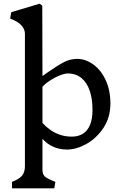

<svg xmlns="http://www.w3.org/2000/svg" viewBox="-20 -800 678 1040"><path d="M344 10Q394 10 448.5 -20.5Q503 -51 540.5 -107.5Q578 -164 578 -239Q578 -312 552 -367Q526 -422 484.5 -451.5Q443 -481 398 -481Q360 -481 326.5 -463.5Q293 -446 241 -410Q238 -408 210 -388L209 -769L195 -780L41 -734L35 -699Q75 -685 95 -663.5Q115 -642 115 -618V100Q115 133 99 152Q83 171 45 185V220H274L280 185Q238 169 224 157Q210 145 210 120V-48Q235 -20 268.5 -5Q302 10 344 10ZM347 -402Q392 -402 422 -376.5Q452 -351 466.5 -307Q481 -263 481 -205Q481 -155 467.5 -123Q454 -91 429 -75.5Q404 -60 369 -60Q334 -60 305 -70Q276 -80 252.5 -96.5Q229 -113 210 -134V-330Q225 -347 251 -364Q277 -381 303.5 -391.5Q330 -402 347 -402Z"/></svg>

Font: TMT Limkin
Style: Regular
Weight: 400
Designer: Gabriel Drozdov
Version: Version 1.000;Glyphs 3.1.2 (3151)